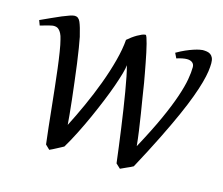

<svg xmlns="http://www.w3.org/2000/svg" viewBox="-75 -555 781 673"><g transform="rotate(15 315.0 -218.5)"><path d="M624 -419.9Q624 -407.2 621.6 -389.9Q619.1 -372.6 612.5 -348.6Q606 -324.7 594.2 -292.7Q582.5 -260.7 563.7 -218.5Q544.9 -176.3 518.3 -122.6Q491.7 -68.8 455.1 -1Q450.7 1.5 445.1 4.2Q439.5 6.8 433.1 9.5Q426.8 12.2 420.9 15.1Q415 18.1 410.2 20L394 4.9Q390.6 -22.5 386.5 -54.4Q382.3 -86.4 377.7 -119.4Q373 -152.3 368.2 -184.8Q363.3 -217.3 358.4 -246.1Q353.5 -274.9 348.9 -298.3Q344.2 -321.8 339.8 -336.9Q339.4 -326.7 333.5 -305.9Q327.6 -285.2 317.9 -257.3Q308.1 -229.5 294.9 -197.3Q281.7 -165 266.6 -131.3Q251.5 -97.7 235.1 -65.2Q218.8 -32.7 202.1 -4.9Q197.8 -2.4 191.7 0.7Q185.5 3.9 178.7 7.6Q171.9 11.2 165.3 14.6Q158.7 18.1 153.8 20L138.2 4.9Q134.8 -22.5 131.1 -55.9Q127.4 -89.4 123.8 -124.8Q120.1 -160.2 116.2 -195.8Q112.3 -231.4 108.4 -263.2Q104.5 -294.9 100.3 -321Q96.2 -347.2 91.8 -363.8Q88.9 -377 84.7 -384.8Q80.6 -392.6 75.9 -397Q71.3 -401.4 66.4 -402.6Q61.5 -403.8 57.1 -403.8Q52.7 -403.8 44.7 -401.9Q36.6 -399.9 28.6 -397.7Q20.5 -395.5 8.8 -392.1L2 -410.2Q22.5 -419.4 41 -428Q59.6 -436.5 74.7 -442.9Q89.8 -449.2 101.3 -453.1Q112.8 -457 119.1 -457Q132.8 -457 139.6 -441.2Q146.5 -425.3 154.8 -390.1Q157.7 -376.5 161.6 -351.8Q165.5 -327.1 169.7 -296.9Q173.8 -266.6 177.7 -233.6Q181.6 -200.7 185.1 -170.9Q188.5 -141.1 190.7 -117.2Q192.9 -93.3 193.8 -81.1Q213.4 -119.1 233.9 -164.3Q254.4 -209.5 271.5 -255.4Q288.6 -301.3 300 -344.5Q311.5 -387.7 314 -421.9Q321.3 -428.2 329.8 -434.6Q338.4 -440.9 346.9 -445.8Q355.5 -450.7 363 -453.9Q370.6 -457 376 -457Q377.9 -457 380.9 -449Q383.8 -440.9 387.2 -427.7Q390.6 -414.6 394.3 -397.2Q397.9 -379.9 401.4 -361.8Q404.8 -343.8 408.2 -325.7Q411.6 -307.6 414.1 -293Q417.5 -270 422.1 -242.2Q426.8 -214.4 431.4 -185.1Q436 -155.8 440.2 -126.5Q444.3 -97.2 446.8 -71.8Q483.4 -139.2 506.6 -190.4Q529.8 -241.7 542.7 -280Q555.7 -318.4 560.3 -345Q564.9 -371.6 564.9 -390.1Q564.9 -400.4 557.9 -406.2Q550.8 -412.1 538.1 -412.1Q531.2 -412.1 521.5 -410.2Q511.7 -408.2 501 -404.8L492.2 -422.9Q508.8 -432.6 523.9 -439.2Q539.1 -445.8 551 -449.7Q563 -453.6 571.3 -455.3Q579.6 -457 583 -457Q591.3 -457 598.6 -455.8Q606 -454.6 611.6 -450.7Q617.2 -446.8 620.6 -439.5Q624 -432.1 624 -419.9Z"/></g></svg>

Font: Akkhara
Style: Italic
Weight: 400
Italic angle: -7°
Designer: J. Victor Gaultney
Version: Version 1.00 June 13, 2006, initial release